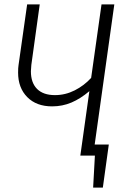

<svg xmlns="http://www.w3.org/2000/svg" viewBox="-20 -705 576 870"><path d="M409 -50H473L446 145H402L410 0H344L385 -292Q345 -258 304 -240.5Q263 -223 216 -223Q145 -223 103.5 -265Q62 -307 62 -376Q62 -398 64 -410L103 -685H160L122 -411Q120 -391 120 -382Q120 -330 148 -302Q176 -274 229 -274Q276 -274 318.5 -295.5Q361 -317 393 -352L440 -685H498Z"/></svg>

Font: Fira Sans Condensed Light
Style: Italic
Weight: 300
Width: 3
Italic angle: -8°
Designer: Carrois Corporate & Edenspiekermann AG
Foundry: Carrois Corporate GbR & Edenspiekermann AG
Version: Version 4.203